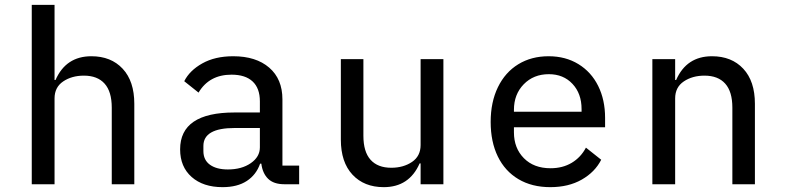

<svg xmlns="http://www.w3.org/2000/svg" viewBox="-20 -760 3240 792"><path d="M111 -740H205V-430H209Q252 -528 357 -528Q438 -528 486 -476.5Q534 -425 534 -332V0H441V-316Q441 -382 411.5 -415Q382 -448 326 -448Q276 -448 240.5 -424Q205 -400 205 -354V0H111Z M1058 -85H1053Q1037 -39 998 -13.5Q959 12 898 12Q818 12 770.5 -30Q723 -72 723 -144Q723 -296 947 -296H1052V-342Q1052 -396 1022 -424Q992 -452 935 -452Q843 -452 799 -378L740 -425Q762 -469 814.5 -498.5Q867 -528 942 -528Q1036 -528 1090.5 -481Q1145 -434 1145 -350V-77H1214V0H1153Q1109 0 1086 -22.5Q1063 -45 1058 -85ZM920 -61Q977 -61 1014.5 -87Q1052 -113 1052 -152V-232H948Q819 -232 819 -158V-137Q819 -100 846 -80.5Q873 -61 920 -61Z M1715 -86H1711Q1668 12 1563 12Q1482 12 1434 -39.5Q1386 -91 1386 -184V-516H1479V-200Q1479 -134 1508.5 -101Q1538 -68 1594 -68Q1644 -68 1679.5 -92Q1715 -116 1715 -162V-516H1809V0H1715Z M2004 -257Q2004 -339 2034 -400.5Q2064 -462 2118 -495Q2172 -528 2243 -528Q2313 -528 2366 -495.5Q2419 -463 2447.5 -405.5Q2476 -348 2476 -274V-235H2100V-214Q2100 -149 2141 -107.5Q2182 -66 2251 -66Q2301 -66 2338.5 -88.5Q2376 -111 2397 -151L2460 -101Q2434 -50 2379.5 -19Q2325 12 2250 12Q2174 12 2118.5 -21Q2063 -54 2033.5 -114.5Q2004 -175 2004 -257ZM2379 -299V-310Q2379 -374 2341.5 -414Q2304 -454 2244 -454Q2181 -454 2140.5 -412.5Q2100 -371 2100 -307V-299Z M2671 0V-516H2765V-430H2769Q2812 -528 2917 -528Q2998 -528 3046 -476.5Q3094 -425 3094 -332V0H3001V-316Q3001 -382 2971.5 -415Q2942 -448 2886 -448Q2836 -448 2800.5 -424Q2765 -400 2765 -354V0Z"/></svg>

Font: Writer
Style: Regular
Weight: 400
Monospace: yes
Designer: Mike Abbink, Paul van der Laan, Pieter van Rosmalen
Foundry: Bold Monday
Version: Version 2.001 2020